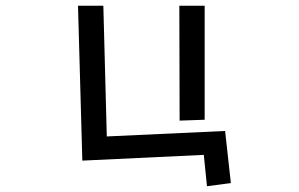

<svg xmlns="http://www.w3.org/2000/svg" viewBox="-20 -540 1040 667"><path d="M603 -520H691V-124L604 -121ZM688 -2 266 18 251 -520H339L351 -66L762 -85L782 96L699 107Z"/></svg>

Font: Moralerspace Krypton JPDOC
Style: Regular
Weight: 400
Version: v0.0.6; ttfautohint (v1.8.4.7-5d5b-dirty) -l 6 -r 45 -G 200 